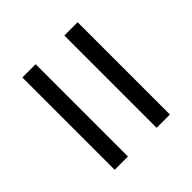

<svg xmlns="http://www.w3.org/2000/svg" viewBox="-38 -674 634 634"><g transform="rotate(45 279.5 -357.0)"><path d="M64 -424V-486H495V-424ZM64 -228V-290H495V-228Z"/></g></svg>

Font: Noto Serif Armenian Medium
Style: Regular
Weight: 500
Version: Version 2.007